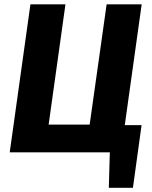

<svg xmlns="http://www.w3.org/2000/svg" viewBox="-20 -714 712 900"><path d="M644.1 -693.6 547.1 0H25.6L122.6 -693.6H286.8L208 -130H400.3L479.8 -693.6ZM463.9 -127.4H643.6L603.1 166.3H490.1L494.8 0H447.7Z"/></svg>

Font: Fira Sans Variable
Style: Italic
Weight: 397
Italic angle: -8°
Designer: Carrois Corporate & Edenspiekermann AG
Foundry: Carrois Corporate GbR & Edenspiekermann AG
Version: Version 4.202